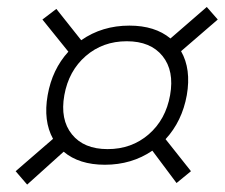

<svg xmlns="http://www.w3.org/2000/svg" viewBox="-20 -609 631 539"><path d="M274.4 -146.5Q202.1 -146.5 158.7 -183.1L56.2 -90.8L23.9 -128.4L128.9 -219.2Q101.1 -269.5 113.8 -341.8Q126.5 -414.1 171.9 -463.9L99.1 -554.2L138.2 -584L208 -496.1Q266.6 -537.1 343.3 -537.1Q415 -537.1 458.5 -501L560.5 -589.4L591.3 -554.2L488.3 -465.3Q517.1 -415 504.4 -341.8Q491.2 -268.6 444.8 -218.3L516.1 -128.4L475.6 -95.2L407.7 -186Q349.6 -146.5 274.4 -146.5ZM282.2 -190.4Q349.6 -190.4 397.5 -231.9Q445.3 -273.4 457.5 -341.8Q469.7 -410.2 436.3 -451.7Q402.8 -493.2 335.9 -493.2Q268.6 -493.2 220.7 -451.7Q172.9 -410.2 160.6 -341.8Q148.4 -273.4 181.9 -231.9Q215.3 -190.4 282.2 -190.4Z"/></svg>

Font: Cascadia Code NF ExtraLight
Style: Italic
Weight: 200
Italic angle: -10°
Monospace: yes
Designer: Aaron Bell
Foundry: Saja Typeworks
Version: Version 2404.023; ttfautohint (v1.8.4)